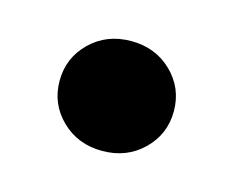

<svg xmlns="http://www.w3.org/2000/svg" viewBox="-40 -465 304 250"><g transform="rotate(15 112.0 -340.0)"><path d="M35 -340Q35 -371 57 -392.5Q79 -414 112 -414Q145 -414 167 -392.5Q189 -371 189 -340Q189 -309 167 -287.5Q145 -266 112 -266Q79 -266 57 -287.5Q35 -309 35 -340Z"/></g></svg>

Font: Niramit
Style: Bold
Weight: 700
Designer: Katatrad Aksorn Co.,Ltd.
Foundry: Cadson Demak Co.,Ltd.
Version: Version 1.001; ttfautohint (v1.6)